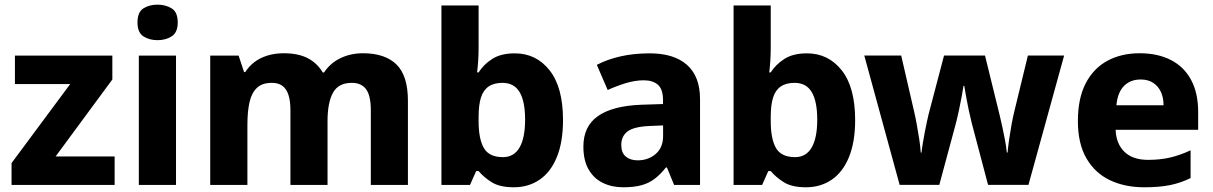

<svg xmlns="http://www.w3.org/2000/svg" viewBox="-20 -783 5138 813"><path d="M465.4 0H28.9V-92.4L277.1 -426.9H43.2V-547.5H455.7V-446.4L215.5 -120.6H465.4Z M725.3 -547.5V0H567.9V-547.5ZM647.2 -763.3Q681.4 -763.3 707 -747.4Q732.6 -731.6 732.6 -687.7Q732.6 -645.6 707 -629.2Q681.4 -612.9 647.2 -612.9Q611.8 -612.9 587 -629.2Q562.2 -645.6 562.2 -687.7Q562.2 -731.6 587 -747.4Q611.8 -763.3 647.2 -763.3Z M1516.8 -557.5Q1610.5 -557.5 1658.9 -509.9Q1707.3 -462.4 1707.3 -356.4V0H1550.2V-315.3Q1550.2 -378.3 1530.1 -405.3Q1510 -432.2 1469.5 -432.2Q1413 -432.2 1390 -390.3Q1366.9 -348.3 1366.9 -270.4V0H1209.8V-315.3Q1209.8 -356 1201.2 -381.8Q1192.6 -407.6 1175.3 -419.9Q1158.1 -432.2 1130.8 -432.2Q1091 -432.2 1068.4 -411.4Q1045.8 -390.6 1036.7 -351Q1027.6 -311.3 1027.6 -253.7V0H870.2V-547.5H990.4L1013.5 -477.8H1018.5Q1034.2 -502.5 1057.6 -520.3Q1081.1 -538.1 1112.5 -547.8Q1143.8 -557.5 1181.9 -557.5Q1243.2 -557.5 1283.4 -536.5Q1323.5 -515.5 1346.6 -476.2H1352.2Q1378.6 -516.2 1421.7 -536.8Q1464.8 -557.5 1516.8 -557.5Z M2006.6 -583.8Q2006.6 -553.1 2004.8 -525.3Q2002.9 -497.5 2000.3 -476.5H2006.6Q2028.3 -510.5 2064.9 -533.8Q2101.5 -557.1 2159.8 -557.1Q2250.4 -557.1 2307.2 -485.3Q2364 -413.4 2364 -274.7Q2364 -181.4 2337.8 -117.7Q2311.7 -54 2264.7 -22Q2217.7 10 2155.8 10Q2096.1 10 2062.2 -11.3Q2028.3 -32.6 2006.6 -58.6H1996.2L1970.2 0H1849.2V-760H2006.6ZM2107.7 -432.2Q2071.6 -432.2 2049.1 -416.8Q2026.5 -401.4 2016.6 -370Q2006.6 -338.7 2006.6 -289.2V-269.7Q2006.6 -194.3 2029 -155.9Q2051.4 -117.6 2109.7 -117.6Q2156.1 -117.6 2179.8 -158.1Q2203.5 -198.7 2203.5 -276.4Q2203.5 -353.8 2180.2 -393Q2156.8 -432.2 2107.7 -432.2Z M2731.3 -557.1Q2834.1 -557.1 2889.2 -508.1Q2944.2 -459 2944.2 -363.7V0H2834.4L2803.9 -74H2799.9Q2776.9 -45 2752.4 -26.2Q2727.9 -7.3 2696.1 1.3Q2664.3 10 2618.6 10Q2570.6 10 2532.4 -8.7Q2494.3 -27.4 2472.3 -65.6Q2450.3 -103.8 2450.3 -162.5Q2450.3 -248.5 2512.3 -291.7Q2574.2 -334.9 2695.8 -339.5L2787.5 -342.5V-358.4Q2787.5 -405.2 2765.9 -424.1Q2744.3 -443 2706.1 -443Q2670.2 -443 2630.8 -431.2Q2591.5 -419.3 2553.1 -402L2507.2 -508.4Q2551 -531.5 2607.4 -544.3Q2663.8 -557.1 2731.3 -557.1ZM2732.4 -249.6Q2664.8 -246.9 2637.7 -226.7Q2610.7 -206.4 2610.7 -169.6Q2610.7 -136 2629.7 -120.1Q2648.8 -104.1 2679.7 -104.1Q2725.5 -104.1 2756.6 -131.2Q2787.8 -158.2 2787.8 -207.3V-251.9Z M3243.6 -583.8Q3243.6 -553.1 3241.8 -525.3Q3239.9 -497.5 3237.3 -476.5H3243.6Q3265.3 -510.5 3301.9 -533.8Q3338.5 -557.1 3396.8 -557.1Q3487.4 -557.1 3544.2 -485.3Q3601 -413.4 3601 -274.7Q3601 -181.4 3574.8 -117.7Q3548.7 -54 3501.7 -22Q3454.7 10 3392.8 10Q3333.1 10 3299.2 -11.3Q3265.3 -32.6 3243.6 -58.6H3233.2L3207.2 0H3086.2V-760H3243.6ZM3344.7 -432.2Q3308.6 -432.2 3286.1 -416.8Q3263.5 -401.4 3253.6 -370Q3243.6 -338.7 3243.6 -289.2V-269.7Q3243.6 -194.3 3266 -155.9Q3288.4 -117.6 3346.7 -117.6Q3393.1 -117.6 3416.8 -158.1Q3440.5 -198.7 3440.5 -276.4Q3440.5 -353.8 3417.2 -393Q3393.8 -432.2 3344.7 -432.2Z M4094.7 -261.9Q4088.1 -287.9 4081.6 -318.8Q4075.1 -349.6 4070.3 -377Q4065.4 -404.4 4063.1 -419.4H4059.8Q4057.8 -404.4 4052.6 -376.7Q4047.5 -349 4040.8 -317.2Q4034.1 -285.5 4026.5 -256.8L3957.4 -0.3H3789.4L3639.7 -547.8H3796L3850.5 -311.7Q3856.5 -286.7 3862.1 -255.2Q3867.8 -223.7 3872.6 -192.4Q3877.4 -161.2 3878.8 -136.8H3882.1Q3883.7 -154.2 3887.7 -177.6Q3891.7 -201 3896.2 -225Q3900.7 -249.1 3905.2 -269.1Q3909.7 -289.1 3912 -299L3977.4 -547.8H4150.9L4212.5 -297Q4217.5 -276.7 4223.7 -248.3Q4229.8 -220 4235.5 -190.4Q4241.2 -160.9 4243.2 -137.2H4246.5Q4248.5 -160.9 4253 -192.5Q4257.5 -224 4263.3 -255.9Q4269.1 -287.7 4275.1 -311.7L4332.5 -547.8H4485.9L4334.9 -0.3H4163.8Z M4805.5 -557.5Q4882.6 -557.5 4938.2 -528.8Q4993.7 -500.2 5023.6 -444.6Q5053.5 -389.1 5053.5 -308V-233.5H4704Q4706 -174.8 4741 -140.5Q4776.1 -106.1 4841.3 -106.1Q4893 -106.1 4934.8 -115.9Q4976.7 -125.8 5021.4 -146.5V-29Q4981 -9 4936 0.5Q4890.9 10 4824.5 10Q4743.1 10 4679.9 -20Q4616.7 -50 4580.4 -112.5Q4544.2 -175 4544.2 -270.1Q4544.2 -366.2 4577.1 -429.8Q4610 -493.5 4668.9 -525.5Q4727.8 -557.5 4805.5 -557.5ZM4809.9 -446.4Q4766.4 -446.4 4739.4 -419Q4712.3 -391.7 4707.3 -337.2H4906.9Q4906.9 -369 4895.9 -393.3Q4884.9 -417.5 4863.5 -431.9Q4842.1 -446.4 4809.9 -446.4Z"/></svg>

Font: Noto Sans Oriya
Style: Regular
Weight: 400
Designer: Amélie Bonet and Sol Matas
Foundry: Google LLC
Version: Version 2.006